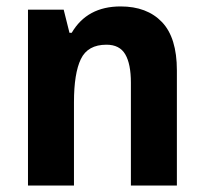

<svg xmlns="http://www.w3.org/2000/svg" viewBox="-20 -577 635 597"><path d="M355 -557Q437 -557 483.5 -508.5Q530 -460 530 -358V0H387V-320Q387 -378 369.5 -408Q352 -438 311 -438Q253 -438 231.5 -393.5Q210 -349 210 -259V0H67V-547H178L196 -475H203Q251 -557 355 -557Z"/></svg>

Font: Noto Sans Khmer UI SemiCondensed
Style: Bold
Weight: 700
Width: 4
Designer: Danh Hong and the Monotype Design Team
Foundry: Monotype Imaging Inc.
Version: Version 2.002; ttfautohint (v1.8.4.7-5d5b)